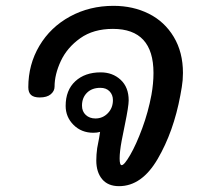

<svg xmlns="http://www.w3.org/2000/svg" viewBox="-20 -639 704 658"><path d="M607 -389Q607 -364 603 -340.5Q599 -317 598 -312Q575 -188 520.5 -94.5Q466 -1 388 -1Q350 -1 330 -25Q310 -49 310 -89Q310 -109 313 -131Q321 -171 323 -187Q313 -184 300 -184Q259 -184 232 -211Q205 -238 205 -276Q205 -330 238 -360.5Q271 -391 325 -391Q366 -391 393.5 -365.5Q421 -340 421 -295Q421 -275 408 -212Q408 -212 397 -157Q390 -119 390 -96Q390 -73 397 -73Q406 -73 426.5 -108.5Q447 -144 467.5 -199.5Q488 -255 499 -314Q506 -353 506 -389Q506 -540 367 -540Q300 -540 255 -508Q210 -476 188.5 -430Q167 -384 167 -342Q167 -327 154 -316Q141 -305 116 -305Q96 -305 86.5 -313.5Q77 -322 77 -340Q77 -418 115 -482Q153 -546 220 -582.5Q287 -619 369 -619Q436 -619 490 -592Q544 -565 575.5 -512.5Q607 -460 607 -389ZM367 -296Q367 -314 355.5 -326Q344 -338 324 -338Q295 -338 278 -321Q261 -304 261 -277Q261 -257 274 -245Q287 -233 307 -233Q332 -233 349.5 -251Q367 -269 367 -296Z"/></svg>

Font: Mali Medium
Style: Italic
Weight: 500
Italic angle: -10°
Version: Version 1.000; ttfautohint (v1.6)